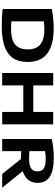

<svg xmlns="http://www.w3.org/2000/svg" viewBox="776 -1418 647 2240"><g transform="rotate(90 1100.0 -298.5)"><path d="M287.5 5Q240 5 186.5 2.5Q133 0 85.5 -5.5V-578.5Q118 -585.5 157 -590.5Q196 -595.5 236.2 -598.2Q276.5 -601 311.5 -601Q504.5 -601 604 -526.5Q703.5 -452 703.5 -297Q703.5 -191 657 -124.2Q610.5 -57.5 518 -26.2Q425.5 5 287.5 5ZM320 -103.5Q401 -103.5 453.5 -124Q506 -144.5 531.5 -187.8Q557 -231 557 -298.5Q557 -365 531 -408Q505 -451 452.5 -471.8Q400 -492.5 321 -492.5Q298.5 -492.5 272.8 -490.5Q247 -488.5 229.5 -485V-107.5Q249.5 -105.5 272 -104.5Q294.5 -103.5 320 -103.5Z M832.5 0V-595H976.5V-363H1286.5V-595H1431V0H1286.5V-246.5H976.5V0Z M1602 0V-578.5Q1647.5 -588.5 1705.2 -595.2Q1763 -602 1820 -602Q1967.5 -602 2040.8 -556Q2114 -510 2114 -411.5Q2114 -348 2079.8 -305.2Q2045.5 -262.5 1980.8 -240.8Q1916 -219 1824.5 -219Q1803.5 -219 1784 -220Q1764.5 -221 1743.5 -222.5V0ZM2010 0 1789 -277H1946.5L2170.5 0ZM1830.5 -314Q1909 -314 1944.5 -337.5Q1980 -361 1980 -410.5Q1980 -463.5 1944.5 -485.8Q1909 -508 1833 -508Q1808.5 -508 1786 -505.8Q1763.5 -503.5 1743.5 -499.5V-318Q1767.5 -316 1785.8 -315Q1804 -314 1830.5 -314Z"/></g></svg>

Font: Encode Sans SC Expanded SemiBold
Style: Regular
Weight: 600
Width: 7
Designer: Multiple Designers
Foundry: Impallari Type
Version: Version 3.002